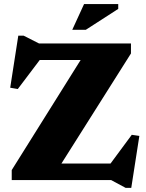

<svg xmlns="http://www.w3.org/2000/svg" viewBox="-20 -891 721 950"><path d="M628 -676V-626.5L257.5 -40L152.5 -82H527L632 -224L669.5 -218.5L629.5 38.5H601.5L530 0H38V-49.5L405.5 -636.5L532.5 -594H176.5L68 -450.5L30.5 -457L70.5 -714.5H97L173 -676ZM337.5 -743.5 396 -871H565V-847L404.5 -743.5Z"/></svg>

Font: Newsreader 16pt 16pt ExtraBold
Style: Regular
Weight: 800
Version: Version 1.003